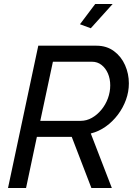

<svg xmlns="http://www.w3.org/2000/svg" viewBox="-20 -938 673 958"><path d="M20 0 171 -710H461Q512 -710 548.5 -683Q585 -656 604 -613Q623 -570 623 -522Q623 -480 608.5 -440Q594 -400 568 -365.5Q542 -331 507.5 -306.5Q473 -282 433 -272L538 0H436L338 -255H164L110 0ZM382 -335Q412 -335 438.5 -350Q465 -365 486 -390.5Q507 -416 518.5 -447.5Q530 -479 530 -512Q530 -545 518.5 -571.5Q507 -598 486.5 -614Q466 -630 439 -630H244L181 -335ZM433 -797 379 -817 455 -918H542Z"/></svg>

Font: Raleway Thin Medium
Style: Italic
Weight: 500
Italic angle: -12°
Version: Version 4.026